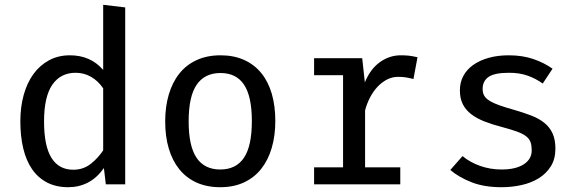

<svg xmlns="http://www.w3.org/2000/svg" viewBox="-20 -770 2440 802"><path d="M296 -466Q233 -466 198.5 -416Q164 -366 164 -263Q164 -160 195 -110.5Q226 -61 286 -61Q328 -61 359 -85.5Q390 -110 411 -142V-401Q390 -432 360.5 -449Q331 -466 296 -466ZM272 -539Q358 -539 411 -478V-750L503 -739V0H422L414 -68Q385 -27 347.5 -7.5Q310 12 265 12Q214 12 176 -8Q138 -28 113.5 -64Q89 -100 77 -150.5Q65 -201 65 -263Q65 -323 79 -373.5Q93 -424 119.5 -460.5Q146 -497 184.5 -518Q223 -539 272 -539Z M1032 -264Q1032 -367 999.5 -416Q967 -465 901 -465Q835 -465 801.5 -416Q768 -367 768 -263Q768 -160 801 -111Q834 -62 900 -62Q966 -62 999 -111Q1032 -160 1032 -264ZM670 -263Q670 -324 685 -375Q700 -426 729 -462.5Q758 -499 801.5 -519Q845 -539 901 -539Q957 -539 1000 -519.5Q1043 -500 1072 -464Q1101 -428 1115.5 -377.5Q1130 -327 1130 -264Q1130 -203 1115 -152Q1100 -101 1071 -64.5Q1042 -28 999 -8Q956 12 900 12Q844 12 801 -7.5Q758 -27 729 -63Q700 -99 685 -149.5Q670 -200 670 -263Z M1652 0H1292V-71H1413V-456H1292V-527H1493L1504 -426Q1527 -482 1567 -510.5Q1607 -539 1654 -539Q1673 -539 1687 -537.5Q1701 -536 1724 -531L1707 -440Q1687 -445 1673.5 -447Q1660 -449 1643 -449Q1618 -449 1596 -437.5Q1574 -426 1556 -406.5Q1538 -387 1525 -361.5Q1512 -336 1505 -309V-71H1652Z M2075 -62Q2134 -62 2167.5 -83.5Q2201 -105 2201 -142Q2201 -161 2196.5 -175Q2192 -189 2178.5 -200Q2165 -211 2140.5 -220Q2116 -229 2075 -240Q2036 -250 2004 -262.5Q1972 -275 1949 -292.5Q1926 -310 1913.5 -334Q1901 -358 1901 -393Q1901 -426 1915.5 -453Q1930 -480 1957 -499Q1984 -518 2021.5 -528.5Q2059 -539 2105 -539Q2162 -539 2207.5 -523.5Q2253 -508 2288 -483L2247 -421Q2218 -442 2184 -454Q2150 -466 2107 -466Q2045 -466 2020.5 -448.5Q1996 -431 1996 -399Q1996 -382 2002.5 -370.5Q2009 -359 2025 -349Q2041 -339 2066.5 -330Q2092 -321 2131 -310Q2169 -299 2200 -287Q2231 -275 2253.5 -257Q2276 -239 2288 -213Q2300 -187 2300 -149Q2300 -106 2281 -75.5Q2262 -45 2230.5 -25.5Q2199 -6 2158.5 3Q2118 12 2075 12Q2002 12 1949 -9Q1896 -30 1861 -60L1912 -118Q1943 -92 1985.5 -77Q2028 -62 2075 -62Z"/></svg>

Font: Wlorlttqgufhjawjgtejqphaquk
Style: Regular
Weight: 400
Monospace: yes
Designer: Carrois Corporate & Edenspiekermann
Foundry: Carrois Corporate GbR & Edenspiekermann AG
Version: Version 2.001